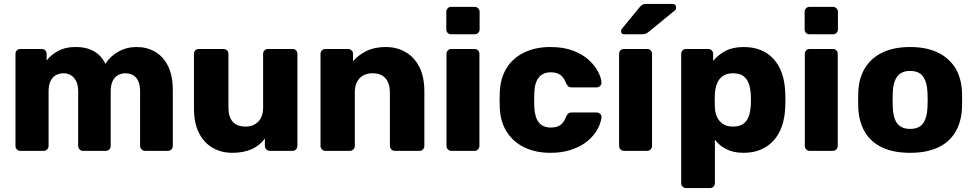

<svg xmlns="http://www.w3.org/2000/svg" viewBox="-20 -770 4971 980"><path d="M84 0Q73 0 66 -7.5Q59 -15 59 -25V-495Q59 -506 66 -513Q73 -520 84 -520H193Q204 -520 211 -513Q218 -506 218 -495V-461Q238 -488 274 -508.5Q310 -529 359 -530Q475 -533 518 -444Q541 -482 583.5 -506Q626 -530 677 -530Q729 -530 770.5 -506.5Q812 -483 837 -434.5Q862 -386 862 -309V-25Q862 -15 855 -7.5Q848 0 837 0H721Q710 0 702.5 -7.5Q695 -15 695 -25V-302Q695 -337 685 -357.5Q675 -378 658 -387Q641 -396 619 -396Q601 -396 583.5 -387Q566 -378 555.5 -357.5Q545 -337 545 -302V-25Q545 -15 538 -7.5Q531 0 520 0H404Q393 0 386 -7.5Q379 -15 379 -25V-302Q379 -337 368 -357.5Q357 -378 340 -387Q323 -396 303 -396Q284 -396 266.5 -387Q249 -378 238.5 -357.5Q228 -337 228 -303V-25Q228 -15 220.5 -7.5Q213 0 203 0Z M1166 10Q1109 10 1064.5 -16Q1020 -42 995 -92.5Q970 -143 970 -216V-495Q970 -506 977 -513Q984 -520 995 -520H1120Q1131 -520 1138.5 -513Q1146 -506 1146 -495V-222Q1146 -124 1233 -124Q1274 -124 1298.5 -149.5Q1323 -175 1323 -222V-495Q1323 -506 1330 -513Q1337 -520 1348 -520H1473Q1484 -520 1491 -513Q1498 -506 1498 -495V-25Q1498 -15 1491 -7.5Q1484 0 1473 0H1357Q1347 0 1339.5 -7.5Q1332 -15 1332 -25V-63Q1306 -27 1264.5 -8.5Q1223 10 1166 10Z M1641 0Q1630 0 1623 -7.5Q1616 -15 1616 -25V-495Q1616 -506 1623 -513Q1630 -520 1641 -520H1756Q1767 -520 1774.5 -513Q1782 -506 1782 -495V-457Q1807 -488 1849 -509Q1891 -530 1948 -530Q2006 -530 2050.5 -504Q2095 -478 2120.5 -428Q2146 -378 2146 -304V-25Q2146 -15 2139 -7.5Q2132 0 2121 0H1995Q1985 0 1977.5 -7.5Q1970 -15 1970 -25V-298Q1970 -345 1947.5 -370.5Q1925 -396 1881 -396Q1840 -396 1815.5 -370.5Q1791 -345 1791 -298V-25Q1791 -15 1783.5 -7.5Q1776 0 1766 0Z M2284 0Q2273 0 2266 -7.5Q2259 -15 2259 -25V-495Q2259 -506 2266 -513Q2273 -520 2284 -520H2402Q2413 -520 2420 -513Q2427 -506 2427 -495V-25Q2427 -15 2420 -7.5Q2413 0 2402 0ZM2283 -595Q2272 -595 2265 -602Q2258 -609 2258 -620V-710Q2258 -720 2265 -727.5Q2272 -735 2283 -735H2403Q2413 -735 2420.5 -727.5Q2428 -720 2428 -710V-620Q2428 -609 2420.5 -602Q2413 -595 2403 -595Z M2789 10Q2715 10 2658 -17Q2601 -44 2567.5 -95.5Q2534 -147 2531 -219Q2530 -235 2530 -259.5Q2530 -284 2531 -300Q2534 -373 2567 -424.5Q2600 -476 2657.5 -503Q2715 -530 2789 -530Q2858 -530 2907.5 -510.5Q2957 -491 2987.5 -462Q3018 -433 3033.5 -402.5Q3049 -372 3050 -349Q3051 -339 3043 -331.5Q3035 -324 3025 -324H2898Q2887 -324 2881 -329Q2875 -334 2870 -344Q2858 -375 2839.5 -388Q2821 -401 2792 -401Q2752 -401 2730.5 -375Q2709 -349 2707 -295Q2706 -255 2707 -224Q2710 -169 2731 -144Q2752 -119 2792 -119Q2823 -119 2841 -132.5Q2859 -146 2870 -176Q2875 -186 2881 -191Q2887 -196 2898 -196H3025Q3035 -196 3043 -189Q3051 -182 3050 -171Q3049 -155 3040 -132Q3031 -109 3012 -84Q2993 -59 2962.5 -38Q2932 -17 2889 -3.5Q2846 10 2789 10Z M3165 0Q3154 0 3147 -7.5Q3140 -15 3140 -25V-495Q3140 -506 3147 -513Q3154 -520 3165 -520H3283Q3294 -520 3301 -513Q3308 -506 3308 -495V-25Q3308 -15 3301 -7.5Q3294 0 3283 0ZM3166 -595Q3150 -595 3150 -611Q3150 -619 3155 -624L3243 -731Q3253 -743 3260 -746.5Q3267 -750 3280 -750H3412Q3431 -750 3431 -730Q3431 -723 3426 -718L3293 -609Q3285 -602 3277 -598.5Q3269 -595 3255 -595Z M3482 190Q3471 190 3464 182.5Q3457 175 3457 165V-495Q3457 -506 3464 -513Q3471 -520 3482 -520H3595Q3605 -520 3612.5 -513Q3620 -506 3620 -495V-459Q3644 -489 3682 -509.5Q3720 -530 3775 -530Q3825 -530 3863 -514.5Q3901 -499 3928.5 -469Q3956 -439 3971 -396Q3986 -353 3988 -297Q3989 -277 3989 -260Q3989 -243 3988 -223Q3986 -169 3971 -126Q3956 -83 3929 -53Q3902 -23 3863.5 -6.5Q3825 10 3775 10Q3726 10 3689.5 -7.5Q3653 -25 3629 -57V165Q3629 175 3622 182.5Q3615 190 3604 190ZM3721 -124Q3755 -124 3774 -138Q3793 -152 3801.5 -176Q3810 -200 3812 -229Q3814 -260 3812 -291Q3810 -320 3801.5 -344Q3793 -368 3774 -382Q3755 -396 3721 -396Q3689 -396 3669 -381.5Q3649 -367 3640 -344Q3631 -321 3629 -294Q3628 -275 3628 -257Q3628 -239 3629 -219Q3630 -194 3640 -172.5Q3650 -151 3670 -137.5Q3690 -124 3721 -124Z M4113 0Q4102 0 4095 -7.5Q4088 -15 4088 -25V-495Q4088 -506 4095 -513Q4102 -520 4113 -520H4231Q4242 -520 4249 -513Q4256 -506 4256 -495V-25Q4256 -15 4249 -7.5Q4242 0 4231 0ZM4112 -595Q4101 -595 4094 -602Q4087 -609 4087 -620V-710Q4087 -720 4094 -727.5Q4101 -735 4112 -735H4232Q4242 -735 4249.5 -727.5Q4257 -720 4257 -710V-620Q4257 -609 4249.5 -602Q4242 -595 4232 -595Z M4625 10Q4541 10 4483.5 -17Q4426 -44 4395.5 -94.5Q4365 -145 4361 -215Q4360 -235 4360 -260.5Q4360 -286 4361 -305Q4365 -376 4397 -426Q4429 -476 4486.5 -503Q4544 -530 4625 -530Q4707 -530 4764.5 -503Q4822 -476 4854 -426Q4886 -376 4890 -305Q4891 -286 4891 -260.5Q4891 -235 4890 -215Q4886 -145 4855.5 -94.5Q4825 -44 4767.5 -17Q4710 10 4625 10ZM4625 -112Q4670 -112 4690.5 -139Q4711 -166 4714 -220Q4715 -235 4715 -260Q4715 -285 4714 -300Q4711 -353 4690.5 -380.5Q4670 -408 4625 -408Q4582 -408 4560.5 -380.5Q4539 -353 4537 -300Q4536 -285 4536 -260Q4536 -235 4537 -220Q4539 -166 4560.5 -139Q4582 -112 4625 -112Z"/></svg>

Font: DVN-Rubik
Style: Bold
Weight: 700
Designer: Hubert and Fischer
Foundry: Hubert & Fischer
Version: Version 2.102